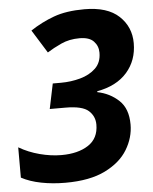

<svg xmlns="http://www.w3.org/2000/svg" viewBox="-53 -768 656 823"><g transform="rotate(-5 275.5 -357.0)"><path d="M195.8 9.8Q140.6 9.8 91.8 0.2Q43 -9.3 6.8 -28.8V-159.2Q47.4 -135.3 95.7 -122.6Q144 -109.9 189 -109.9Q260.3 -109.9 304.7 -138.9Q349.1 -168 349.1 -227.1Q349.1 -263.2 322.5 -287.1Q295.9 -311 223.1 -311H155.8L178.2 -418.9H213.9Q256.3 -418.9 296.6 -429.9Q336.9 -440.9 363 -465.8Q389.2 -490.7 389.2 -533.2Q389.2 -562 370.1 -582Q351.1 -602.1 309.1 -602.1Q264.6 -602.1 229.7 -585.9Q194.8 -569.8 168.9 -553.2L106.9 -652.8Q154.8 -684.6 208.5 -704.3Q262.2 -724.1 340.8 -724.1Q439.9 -724.1 489.5 -677.5Q539.1 -630.9 539.1 -561Q539.1 -486.8 494.1 -435.5Q449.2 -384.3 365.2 -369.1V-365.2Q418.9 -354.5 457 -318.8Q495.1 -283.2 495.1 -214.8Q495.1 -158.7 464.1 -107.2Q433.1 -55.7 366.9 -22.9Q300.8 9.8 195.8 9.8Z"/></g></svg>

Font: Open Sans
Style: Bold Italic
Weight: 700
Italic angle: -12°
Designer: Monotype Design Team
Foundry: Monotype Imaging Inc.
Version: Version 3.003; ttfautohint (v1.8.4)